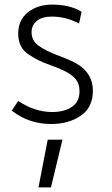

<svg xmlns="http://www.w3.org/2000/svg" viewBox="-20 -528 484 833"><path d="M31 -48 59 -90Q131 -42 207 -42Q258 -42 291.5 -64Q325 -86 325 -133Q325 -164 308.5 -184.5Q292 -205 256 -222Q238 -231 203.5 -243.5Q169 -256 148.5 -266Q128 -276 104.5 -291.5Q81 -307 70 -329.5Q59 -352 59 -382Q59 -441 101 -474.5Q143 -508 206 -508Q284 -508 334 -477L323 -426Q266 -456 205 -456Q163 -456 140 -437.5Q117 -419 117 -388Q117 -352 147 -330Q177 -308 234 -286.5Q291 -265 314 -251Q383 -210 383 -134Q383 -62 330.5 -26Q278 10 202 10Q105 10 31 -48ZM201 285H147L187 78H251Z"/></svg>

Font: Bellota
Style: Regular
Weight: 400
Designer: Kemie Guaida
Foundry: Kemie Guaida
Version: Version 1.000;PS 002.000;hotconv 1.0.70;makeotf.lib2.5.58329